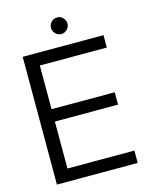

<svg xmlns="http://www.w3.org/2000/svg" viewBox="-127 -950 813 1032"><g transform="rotate(-15 279.0 -434.0)"><path d="M246.1 -821.8C246.1 -817.4 246.6 -814.5 247.1 -812.5C249.5 -801.8 254.9 -793 263.2 -786.1C271.5 -779.3 281.2 -775.4 292 -775.4C304.2 -775.4 314.9 -779.8 324.2 -789.1C333.5 -798.3 337.9 -809.1 337.9 -821.8C337.9 -825.7 337.4 -828.6 336.9 -831.1C334.5 -841.3 329.1 -850.6 320.8 -857.4C312.5 -864.3 302.7 -867.7 292 -867.7C279.8 -867.7 269 -863.3 259.8 -854C250.5 -844.7 246.1 -834 246.1 -821.8ZM59.1 -710.9V0H508.8V-68.8H136.2V-330.1H487.8V-398.9H136.2V-642.1H508.8V-710.9Z"/></g></svg>

Font: Tuffy
Style: Regular
Weight: 500
Designer: Thatcher Ulrich, Karoly Barta and Michael Everson
Version: Version 001.270